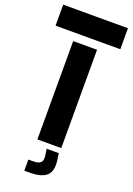

<svg xmlns="http://www.w3.org/2000/svg" viewBox="-184 -867 787 1134"><g transform="rotate(20 209.5 -300.0)"><path d="M6 -668V-800H413V-668ZM135 0V-618H285V0ZM125.5 200V130H157.5Q189 130 202.2 117.5Q215.5 105 211.5 76L205.5 33H281.5L287.5 76Q296.5 142 265 171Q233.5 200 157.5 200Z"/></g></svg>

Font: Big Shoulders Stencil Display Black
Style: Regular
Weight: 900
Designer: Patric King
Foundry: XO Type Co
Version: Version 1.000